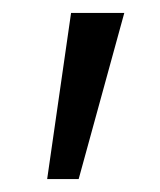

<svg xmlns="http://www.w3.org/2000/svg" viewBox="-20 -734 248 298"><path d="M102.1 -456.1H53.2L90.3 -713.9H172.9Z"/></svg>

Font: Open Sans Hebrew Condensed
Style: Italic
Weight: 400
Width: 3
Italic angle: -12°
Foundry: Ascender Corporation, Yanek Iontef
Version: Version 2.001;PS 002.001;hotconv 1.0.70;makeotf.lib2.5.58329